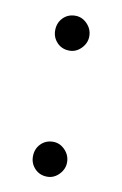

<svg xmlns="http://www.w3.org/2000/svg" viewBox="-59 -461 321 504"><g transform="rotate(10 101.5 -208.5)"><path d="M56 -40Q56 -60 69 -73.5Q82 -87 102 -87Q120 -87 133.5 -73Q147 -59 147 -40Q147 -22 133.5 -8Q120 6 102 6Q82 6 69 -7.5Q56 -21 56 -40ZM56 -376Q56 -396 69 -409.5Q82 -423 102 -423Q120 -423 133.5 -409Q147 -395 147 -376Q147 -358 133.5 -344Q120 -330 102 -330Q82 -330 69 -343.5Q56 -357 56 -376Z"/></g></svg>

Font: Terminal Dosis
Style: Regular
Weight: 400
Designer: Edgar Tolentino, Pablo Impallari, Igino Marini
Foundry: Edgar Tolentino, Pablo Impallari, Igino Marini
Version: Version 1.007